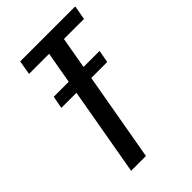

<svg xmlns="http://www.w3.org/2000/svg" viewBox="-205 -753 832 832"><g transform="rotate(-45 210.5 -337.5)"><path d="M67.8 -406.5H349L359.6 -464H78.6ZM88.9 0H179.7L286.9 -609.7H409.8L421.4 -675H84.1L73 -609.7H196.2Z"/></g></svg>

Font: Anybody Thin Condensed
Style: Italic
Weight: 100
Width: 3
Italic angle: -10°
Version: Version 1.113;gftools[0.9.25]